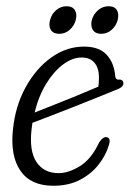

<svg xmlns="http://www.w3.org/2000/svg" viewBox="-20 -588 416 616"><path d="M329 -121.5Q319.5 -89.5 296.2 -59.8Q273 -30 236.5 -11Q200 8 151 8Q78.5 8 45.5 -40.2Q12.5 -88.5 21.5 -172Q29 -247.5 62.2 -308Q95.5 -368.5 144.5 -403.5Q193.5 -438.5 249.5 -438.5Q298.5 -438.5 322.5 -412Q346.5 -385.5 349.5 -344.5Q351 -332.5 359.5 -332.5Q372 -334.5 375.5 -324.5Q379 -310 355.5 -301Q327.5 -289.5 290.2 -274.5Q253 -259.5 214.2 -244.2Q175.5 -229 141.2 -215.8Q107 -202.5 84 -194Q82.5 -184.5 81.5 -175Q73 -104 97 -68.2Q121 -32.5 168 -32.5Q200 -32.5 236.8 -55.2Q273.5 -78 298 -131Q310.5 -149.5 321.5 -148Q337 -146 329 -121.5ZM242 -403.5Q212.5 -403.5 182.8 -381.5Q153 -359.5 128.5 -319.8Q104 -280 91 -227Q117 -237 153 -251.5Q189 -266 226.8 -281.2Q264.5 -296.5 295.5 -310Q297.5 -322 297.5 -339.5Q297.5 -369 283.5 -386.2Q269.5 -403.5 242 -403.5ZM170 -479.5Q151 -479.5 143.2 -492Q135.5 -504.5 140.5 -523.5Q145.5 -543 160.2 -555.5Q175 -568 194 -568Q212.5 -568 220.2 -555.5Q228 -543 223 -523.5Q218 -505 203.5 -492.2Q189 -479.5 170 -479.5ZM304.5 -479.5Q286 -479.5 278 -492Q270 -504.5 274.5 -523.5Q280 -543 294.8 -555.5Q309.5 -568 328.5 -568Q347.5 -568 355 -555.5Q362.5 -543 357.5 -523.5Q352.5 -505 338 -492.2Q323.5 -479.5 304.5 -479.5Z"/></svg>

Font: Fraunces 144pt SuperSoft Light
Style: Italic
Weight: 300
Italic angle: -16°
Version: Version 1.000;[b76b70a41]